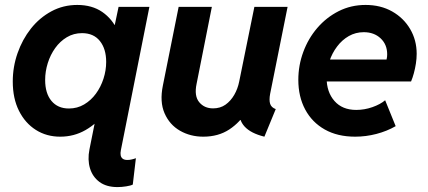

<svg xmlns="http://www.w3.org/2000/svg" viewBox="-20 -551 1748 785"><path d="M460.4 213.9Q415 213.9 386.7 192.9Q358.4 171.9 347.9 137Q337.4 102.1 345.7 60.1L366.7 -44.9H337.9L383.3 -85.4L446.8 -403.8L431.2 -448.7H449.2L464.8 -522.9H590.8L474.1 63.5Q471.7 75.2 473.4 84Q475.1 92.8 481.7 97.9Q488.3 103 501 103Q509.8 103 519 100.8Q528.3 98.6 535.6 95.7L522.9 203.6Q514.6 208 496.1 210.9Q477.5 213.9 460.4 213.9ZM226.1 7.8Q170.4 7.8 126.7 -19.8Q83 -47.4 57.6 -97.9Q32.2 -148.4 32.2 -217.8Q32.2 -277.8 51.8 -333.7Q71.3 -389.6 106.4 -434.1Q141.6 -478.5 189.9 -504.6Q238.3 -530.8 295.9 -530.8Q356.4 -530.8 398.2 -502Q439.9 -473.1 461.9 -423.6Q483.9 -374 483.9 -310.5Q483.9 -251.5 465.1 -194.6Q446.3 -137.7 411.6 -92Q377 -46.4 329.8 -19.3Q282.7 7.8 226.1 7.8ZM261.7 -107.4Q295.9 -107.4 324 -124Q352.1 -140.6 372.1 -168Q392.1 -195.3 403.1 -229.2Q414.1 -263.2 414.1 -297.9Q414.1 -351.1 388.4 -383.3Q362.8 -415.5 315.4 -415.5Q281.2 -415.5 253.4 -398.9Q225.6 -382.3 205.8 -354.7Q186 -327.1 175.3 -293Q164.6 -258.8 164.6 -224.1Q164.6 -169.4 190.4 -138.4Q216.3 -107.4 261.7 -107.4Z M811 7.8Q758.3 7.8 715.8 -16.6Q673.3 -41 652.8 -87.9Q632.3 -134.8 646 -201.7L710.4 -522.9H846.2L783.7 -208Q773.4 -158.7 794.4 -133.3Q815.4 -107.9 851.1 -107.9Q880.4 -107.9 901.9 -123Q923.3 -138.2 937.7 -163.1Q952.1 -188 958 -217.8L1020 -522.9H1155.8L1084.5 -167.5Q1079.6 -141.6 1084.5 -126.5Q1089.4 -111.3 1107.4 -105L1061 7.8Q1005.4 -5.9 980 -33.7Q954.6 -61.5 961.4 -98.6L997.1 -60.1H927.7L990.2 -99.1Q962.4 -51.3 917.5 -21.7Q872.6 7.8 811 7.8Z M1432.1 7.8Q1359.9 7.8 1307.9 -21.5Q1255.9 -50.8 1227.8 -103.3Q1199.7 -155.8 1199.7 -224.6Q1199.7 -283.7 1220 -338.6Q1240.2 -393.6 1277.3 -436.8Q1314.5 -480 1364.7 -505.4Q1415 -530.8 1474.6 -530.8Q1536.1 -530.8 1583.3 -504.2Q1630.4 -477.5 1657 -432.1Q1683.6 -386.7 1683.6 -331.1Q1683.6 -311.5 1680.4 -291Q1677.2 -270.5 1672.1 -251.7Q1667 -232.9 1660.6 -217.8H1294.4L1311.5 -307.6H1560.5Q1562 -313.5 1562.5 -319.1Q1563 -324.7 1563 -329.1Q1563 -369.1 1536.1 -394.3Q1509.3 -419.4 1467.3 -419.4Q1434.1 -419.4 1406.2 -403.6Q1378.4 -387.7 1358.2 -360.8Q1337.9 -334 1326.7 -300.5Q1315.4 -267.1 1315.4 -232.4Q1315.4 -174.8 1347.4 -138.2Q1379.4 -101.6 1436.5 -101.6Q1470.2 -101.6 1502.7 -113Q1535.2 -124.5 1554.7 -141.1L1597.7 -35.2Q1562 -14.6 1519 -3.4Q1476.1 7.8 1432.1 7.8Z"/></svg>

Font: Reddit Sans
Style: Bold Italic
Weight: 700
Italic angle: -11.25°
Designer: Stephen Hutchings
Version: Version 1.013